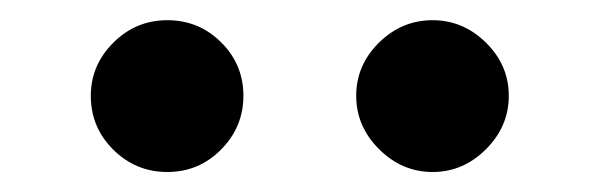

<svg xmlns="http://www.w3.org/2000/svg" viewBox="-20 -756 599 192"><path d="M336.2 -660.2Q336.2 -690.8 358.9 -713.3Q381.7 -735.8 412.6 -735.8Q443.2 -735.8 466 -713.3Q488.8 -690.8 488.8 -660.2Q488.8 -629.6 466 -606.8Q443.2 -584 412.6 -584Q382 -584 359.1 -606.8Q336.2 -629.6 336.2 -660.2ZM70.8 -660.2Q70.8 -690.8 93.3 -713.3Q115.8 -735.8 147.3 -735.8Q178.9 -735.8 201.1 -713.7Q223.4 -691.6 223.4 -660.2Q223.4 -629 201.1 -606.5Q178.9 -584 147.3 -584Q115.8 -584 93.3 -606.3Q70.8 -628.6 70.8 -660.2Z"/></svg>

Font: 寒蝉端黑体 Light
Style: Regular
Weight: 300
Designer: ChillDuanSans {Warren2060}; 
Source Han Sans {Ryoko NISHIZUKA 西塚涼子 (kana, bopomofo & ideographs); Paul D. Hunt (Latin, G
Foundry: ChillType&Adobe
Version: Version 1.300;Glyphs 3.3 (3306)